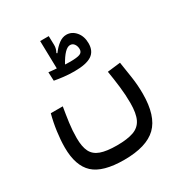

<svg xmlns="http://www.w3.org/2000/svg" viewBox="-178 -711 942 1005"><g transform="rotate(-30 293.0 -208.5)"><path d="M282.2 170.9Q153.8 170.9 98.9 120.4Q43.9 69.8 43.9 -40.5Q43.9 -84.5 50.8 -135Q57.6 -185.5 70.3 -232.9H142.6Q134.8 -187.5 128.7 -142.6Q122.6 -97.7 122.6 -52.7Q122.6 0 137.7 30.3Q152.8 60.5 189 73.5Q225.1 86.4 287.1 86.4Q349.1 86.4 386.7 73.2Q424.3 60.1 441.2 25.9Q458 -8.3 458 -71.3Q458 -119.1 451.9 -170.7Q445.8 -222.2 437.5 -271.5L516.1 -280.8Q522.9 -236.3 530.8 -185.1Q538.6 -133.8 538.6 -81.1Q538.6 53.2 477.8 112.1Q417 170.9 282.2 170.9ZM287.6 -360.8Q254.4 -360.8 223.1 -364.5Q191.9 -368.2 168.9 -372.6L166.5 -424.8Q175.3 -423.8 188 -422.6Q200.7 -421.4 214.8 -420.4L210.9 -587.9H262.7L264.2 -533.7Q264.6 -511.7 252.9 -490.7L257.3 -487.8Q278.3 -516.1 300.3 -532.2Q322.3 -548.3 345.2 -548.3Q378.4 -548.3 401.6 -521Q424.8 -493.7 424.8 -451.2Q424.8 -403.8 392.1 -382.3Q359.4 -360.8 287.6 -360.8ZM262.2 -416.5Q281.2 -415.5 292 -415.5Q335.4 -415.5 352.3 -422.4Q369.1 -429.2 369.1 -448.2Q369.1 -465.8 360.1 -478.8Q351.1 -491.7 335.4 -491.7Q303.7 -491.7 262.2 -416.5Z"/></g></svg>

Font: Cascadia Mono SemiLight
Style: Regular
Weight: 350
Monospace: yes
Designer: Aaron Bell
Foundry: Saja Typeworks
Version: Version 2404.023; ttfautohint (v1.8.4)